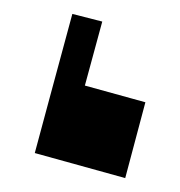

<svg xmlns="http://www.w3.org/2000/svg" viewBox="-20 -251 259 276"><path d="M189 -104 160 5 30 -31 51 -109 84 -231 127 -220 102 -128Z"/></svg>

Font: Blaka
Style: Regular
Weight: 400
Designer: Mohamed Gaber
Foundry: Kief Type Foundry
Version: Version 1.003; ttfautohint (v1.8.4.7-5d5b)